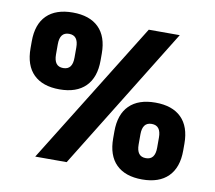

<svg xmlns="http://www.w3.org/2000/svg" viewBox="-76 -743 949 848"><g transform="rotate(10 399.0 -319.5)"><path d="M131 0 527.5 -639H666.5L272 0ZM613 17.5Q537 17.5 496.5 -22.5Q456 -62.5 456 -139.5V-170.5Q456 -247 496.5 -287Q537 -327 613 -327Q689 -327 729.5 -287Q770 -247 770 -170.5V-139.5Q770 -63.5 729.5 -23Q689 17.5 613 17.5ZM613 -78Q634 -78 644.2 -91.5Q654.5 -105 654.5 -132V-177.5Q654.5 -204.5 644.2 -218Q634 -231.5 613 -231.5Q592 -231.5 581.8 -218Q571.5 -204.5 571.5 -177.5V-132Q571.5 -105 581.8 -91.5Q592 -78 613 -78ZM184.5 -311Q108.5 -311 68 -351Q27.5 -391 27.5 -468V-499Q27.5 -575.5 68 -615.5Q108.5 -655.5 184.5 -655.5Q260.5 -655.5 301 -615.5Q341.5 -575.5 341.5 -499V-468Q341.5 -392 301 -351.5Q260.5 -311 184.5 -311ZM184.5 -406.5Q205.5 -406.5 215.8 -420Q226 -433.5 226 -460.5V-506Q226 -533 215.8 -546.5Q205.5 -560 184.5 -560Q163.5 -560 153.2 -546.5Q143 -533 143 -506V-460.5Q143 -433.5 153.2 -420Q163.5 -406.5 184.5 -406.5Z"/></g></svg>

Font: Anek Gujarati ExtraBold
Style: Regular
Weight: 800
Version: Version 1.003